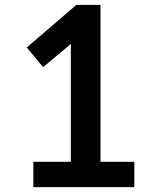

<svg xmlns="http://www.w3.org/2000/svg" viewBox="-20 -765 636 789"><path d="M90 -570 157 -489 272 -585C271 -572 271 -560 271 -547V-100H117V4H532V-100H393V-745H294Z"/></svg>

Font: Bithumb Trading Sans Semibold
Style: Regular
Weight: 600
Designer: HamHyungwon
Foundry: Bithumb
Version: Version 1.100;Glyphs 3.1.2 (3151)